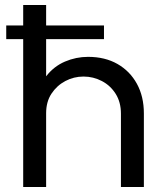

<svg xmlns="http://www.w3.org/2000/svg" viewBox="-20 -750 670 770"><path d="M73 0V-593H5V-648H73V-730H165V-648H397V-593H165V-444Q196 -484 240.5 -503Q285 -522 333 -522Q401 -522 451 -493.5Q501 -465 529 -414Q557 -363 557 -295V0H465V-294Q465 -340 444 -373.5Q423 -407 388.5 -425Q354 -443 315 -443Q276 -443 242 -425Q208 -407 186.5 -374.5Q165 -342 165 -296V0Z"/></svg>

Font: MuseoModerno
Style: Regular
Weight: 400
Designer: Pablo Cosgaya, Héctor Gatti, Marcela Romero, and the Authors of The MuseoModerno Project.
Foundry: Omnibus-Type Team
Version: Version 1.001